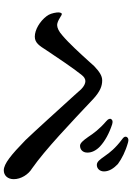

<svg xmlns="http://www.w3.org/2000/svg" viewBox="142 -906 715 1040"><g transform="rotate(90 500.0 -385.5)"><path d="M720 -507C740 -478 755 -461 769 -461C790 -461 806 -476 806 -500C807 -524 794 -549 773 -569C744 -596 702 -619 653 -635C639 -639 630 -638 625 -630C620 -623 624 -613 636 -603C680 -565 703 -533 720 -507ZM47 -336C50 -313 56 -294 67 -280C95 -243 141 -216 178 -216C212 -216 228 -242 251 -278C280 -322 350 -426 384 -468C396 -484 408 -490 419 -490C431 -490 447 -483 463 -467C474 -455 483 -444 496 -430C568 -351 689 -217 738 -166C818 -88 867 -48 902 -48C930 -48 950 -69 950 -102C950 -141 925 -181 892 -201C788 -274 646 -410 513 -535C475 -569 447 -581 415 -581C389 -581 367 -565 338 -538C334 -533 324 -522 311 -508C271 -464 213 -400 171 -365C150 -346 130 -337 115 -337C105 -337 90 -343 76 -352C63 -360 56 -365 52 -361C48 -357 46 -349 47 -336ZM735 -688C782 -653 806 -622 822 -599C844 -568 855 -552 873 -552C892 -552 908 -567 908 -591C908 -619 891 -644 868 -666C839 -687 801 -707 751 -721C737 -725 727 -723 722 -715C717 -706 721 -697 735 -688Z"/></g></svg>

Font: 寒蝉锦书宋Pro Soft
Style: Regular
Weight: 700
Designer: 寒蝉锦书宋{Warren} 思源宋体{Ryoko NISHIZUKA 西塚涼子 (kana & ideographs); Frank Grießhammer (Latin, Greek & Cyrillic); Wenlong ZHANG 
Foundry: Adobe & ChillType
Version: Version 2.000;Glyphs 3.1.1 (3135)